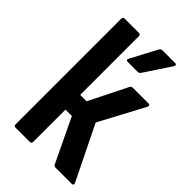

<svg xmlns="http://www.w3.org/2000/svg" viewBox="-215 -776 850 850"><g transform="rotate(45 210.0 -351.0)"><path d="M416 -14Q419 -8 417 -4Q415 0 409 0H307Q298 0 295 -8L197 -213H157V-11Q157 0 147 0H57Q47 0 47 -11V-672Q47 -683 57 -683H147Q157 -683 157 -672V-305H197L287 -485Q291 -492 299 -492H398Q404 -492 405.5 -488Q407 -484 405 -479L292 -267ZM202 -557Q190 -557 195 -569L261 -693Q266 -702 275 -702H356Q361 -702 362.5 -698Q364 -694 361 -689L279 -565Q274 -557 264 -557Z"/></g></svg>

Font: Sofia Sans Condensed
Style: Bold
Weight: 700
Designer: Botio Nikoltchev, Ani Petrova
Foundry: lettersoup
Version: Version 4.101; ttfautohint (v1.8.4.7-5d5b)